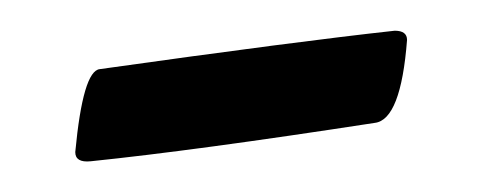

<svg xmlns="http://www.w3.org/2000/svg" viewBox="-20 -275 314 125"><path d="M39 -170Q29 -169 29 -176Q34 -229 45 -230Q173 -248 237 -255Q245 -255 245 -249Q241 -197 224 -195Q107 -177 39 -170Z"/></svg>

Font: EB Garamond
Style: SC
Weight: 400
Version: Version 000.010